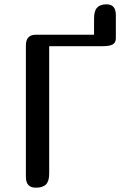

<svg xmlns="http://www.w3.org/2000/svg" viewBox="-20 -870 557 890"><path d="M208 -65Q208 -30 193 -15Q178 0 146 0Q100 0 100 -50V-659Q100 -709 146 -709H416V-785Q416 -820 430.5 -835Q445 -850 474 -850Q517 -850 517 -800V-693Q517 -672 502.5 -664Q488 -656 457 -656H208Z"/></svg>

Font: Marmelad
Style: Regular
Weight: 400
Designer: Manvel Shmavonyan
Foundry: Cyreal
Version: Version 1.001;PS 001.001;hotconv 1.0.88;makeotf.lib2.5.64775